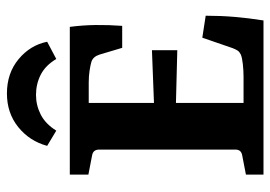

<svg xmlns="http://www.w3.org/2000/svg" viewBox="-136 -664 799 568"><g transform="rotate(-90 264.0 -379.5)"><path d="M407 -418 387 -485Q381 -504 366 -509Q356 -512 339.5 -514.5Q323 -517 305 -517H244V-324L400 -330V-255L244 -259V-59H321Q339 -59 358 -61Q377 -63 387 -67Q395 -71 398.5 -76Q402 -81 406 -91L437 -181L502 -171Q502 -127 498.5 -85.5Q495 -44 488 0H32V-52L89 -63Q106 -66 106 -83V-486Q106 -504 89 -507L32 -518V-573H469Q474 -535 474.5 -496.5Q475 -458 472 -418ZM272 -759Q332 -759 373.5 -724.5Q415 -690 425 -640L374 -613Q355 -645 327.5 -659Q300 -673 268 -673Q237 -673 209.5 -659Q182 -645 162 -613L117 -640Q131 -692 172.5 -725.5Q214 -759 272 -759Z"/></g></svg>

Font: Rasa
Style: Regular
Weight: 400
Designer: Anna Giedrys (Yrsa+Rasa design), David Brezina (Yrsa art-direction, Rasa art-direction, design)
Foundry: Rosetta Type Foundry
Version: Version 2.004